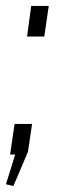

<svg xmlns="http://www.w3.org/2000/svg" viewBox="-31 -520 193 646"><path d="M77 -103 63 -9 14 106 -11 100 20 0H3L18 -103ZM133 -500 118 -397H60L74 -500Z"/></svg>

Font: Pathway Extreme 28pt ExtraLight
Style: Italic
Weight: 250
Italic angle: -8°
Designer: Eduardo Rodriguez Tunni
Foundry: Eduardo Rodriguez Tunni
Version: Version 1.001;gftools[0.9.26]